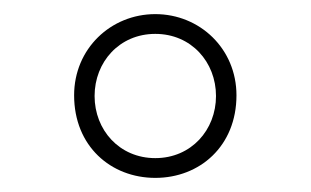

<svg xmlns="http://www.w3.org/2000/svg" viewBox="-20 -779 440 272"><path d="M200 -527C263 -527 315 -572 315 -644C315 -710 263 -759 200 -759C137 -759 85 -710 85 -644C85 -572 137 -527 200 -527ZM114 -643C114 -691 149 -731 200 -731C251 -731 286 -691 286 -643C286 -595 251 -555 200 -555C149 -555 114 -595 114 -643Z"/></svg>

Font: Kreadon Extra Light
Style: Regular
Weight: 200
Designer: kohakuno
Foundry: StudioGnu
Version: Version 1.000;Glyphs 3.1.2 (3151)